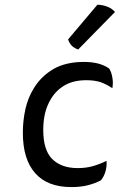

<svg xmlns="http://www.w3.org/2000/svg" viewBox="-20 -760 499 800"><path d="M400.4 -8.8Q413.1 -23.4 419.9 -46.9Q425.8 -70.3 423.8 -89.8Q398.4 -77.1 369.1 -68.4Q339.8 -59.6 303.7 -59.6Q235.4 -59.6 197.3 -97.7Q160.2 -134.8 160.2 -218.8Q160.2 -256.8 168 -289.1Q175.8 -321.3 193.4 -349.6Q214.8 -384.8 251 -405.3Q287.1 -425.8 339.8 -425.8Q373 -425.8 398.4 -418Q422.9 -409.2 448.2 -392.6Q450.2 -404.3 450.2 -416Q450.2 -425.8 448.2 -436.5Q444.3 -460.9 434.6 -474.6Q415 -488.3 389.6 -495.1Q363.3 -502 329.1 -502Q254.9 -502 203.1 -472.7Q151.4 -442.4 121.1 -392.6Q96.7 -353.5 85.9 -305.7Q75.2 -256.8 75.2 -207Q75.2 -95.7 127 -38.1Q177.7 19.5 277.3 19.5Q316.4 19.5 346.7 11.7Q377 3.9 400.4 -8.8ZM459 -710Q447.3 -724.6 426.8 -732.4Q406.2 -740.2 385.7 -740.2Q345.7 -692.4 263.7 -595.7Q269.5 -579.1 279.3 -569.3Q289.1 -559.6 305.7 -553.7Q357.4 -606.4 459 -710Z"/></svg>

Font: cl
Style: Italic
Weight: 400
Designer: Mitja Miklavcic
Version: Version 7.504; 2011; Build 1022